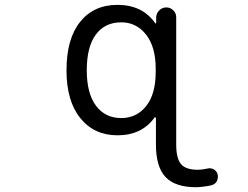

<svg xmlns="http://www.w3.org/2000/svg" viewBox="-20 -578 1040 805"><path d="M343.8 -283.2Q343.8 -186.5 382.3 -134.8Q420.9 -83 488.3 -83Q552.7 -83 592.8 -133.3Q632.8 -183.6 632.8 -276.4V-290Q632.8 -381.8 592.3 -433.1Q551.8 -484.4 488.3 -484.4Q419.9 -484.4 381.8 -433.1Q343.8 -381.8 343.8 -283.2ZM258.8 -283.2Q258.8 -415 315.9 -486.3Q373 -557.6 472.7 -557.6Q577.1 -557.6 630.9 -480.5Q631.8 -479.5 633.3 -480Q634.8 -480.5 634.8 -482.4V-505.9Q635.7 -522.5 647.9 -534.7Q660.2 -546.9 677.2 -546.9Q694.3 -546.9 706.5 -534.7Q718.8 -522.5 718.8 -505.9V28.3Q718.8 85.9 738.8 109.9Q758.8 133.8 809.6 133.8Q827.1 133.8 848.6 128.9Q863.3 125 876 131.8Q888.7 138.7 892.6 153.3Q893.6 158.2 893.6 163.1Q893.6 172.9 888.7 182.6Q880.9 195.3 865.2 199.2Q832 206.1 802.7 207Q714.8 207 674.3 164.6Q633.8 122.1 633.8 28.3V-83Q633.8 -85 631.8 -85.9Q629.9 -86.9 627.9 -85Q574.2 -10.7 472.7 -10.7Q375 -10.7 316.9 -82.5Q258.8 -154.3 258.8 -283.2Z"/></svg>

Font: Rounded-X Mgen+ 1mn regular
Style: Regular
Weight: 400
Designer: [Source Han Sans]
Ryoko NISHIZUKA  (kana & ideographs); Paul D. Hunt (Latin, Greek & Cyrillic); Wenlong ZHANG  (bopomofo
Version: Version 1.059.20150602